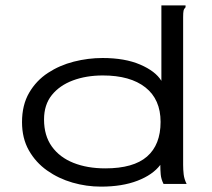

<svg xmlns="http://www.w3.org/2000/svg" viewBox="-20 -685 790 715"><path d="M356 10Q302 10 250 -5Q198 -20 155.5 -50Q113 -80 87.5 -125Q62 -170 62 -230Q62 -294 88.5 -339.5Q115 -385 158.5 -413.5Q202 -442 255 -455.5Q308 -469 362 -469Q445 -469 502 -444.5Q559 -420 581 -384V-665H671V-658Q665 -652 663.5 -645Q662 -638 662 -621V-71Q662 -53 664 -35.5Q666 -18 675 0H589Q580 -18 578.5 -35.5Q577 -53 577 -71Q549 -34 492 -12Q435 10 356 10ZM372 -58Q477 -58 527.5 -102Q578 -146 578 -231Q578 -315 521.5 -359.5Q465 -404 363 -404Q301 -404 251.5 -385.5Q202 -367 173 -331Q144 -295 144 -240Q144 -180 173 -139.5Q202 -99 253.5 -78.5Q305 -58 372 -58Z"/></svg>

Font: Inconsolata ExtraExpanded
Style: Regular
Weight: 400
Width: 8
Monospace: yes
Designer: Raph Levien, Cyreal, Brenton Simpson
Foundry: Raph Levien, Cyreal, Google
Version: Version 3.000; ttfautohint (v1.8.2.53-6de2)